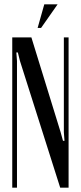

<svg xmlns="http://www.w3.org/2000/svg" viewBox="-20 -873 376 893"><path d="M262 -258 273 -218H280L277 -258V-699H299V0H260L73 -589L63 -629H56L59 -589V0H37V-699H126ZM155 -743 186 -853H248L171 -743Z"/></svg>

Font: Moniqa SemBd Narrow Heading
Style: Regular
Weight: 600
Width: 4
Designer: Rajesh Rajput
Foundry: Rajesh Rajput
Version: Version 1.000